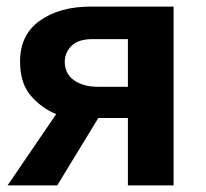

<svg xmlns="http://www.w3.org/2000/svg" viewBox="-20 -564 627 584"><path d="M177 -376Q177 -404 197.5 -424.5Q218 -445 261 -445H369V-300H279Q233 -300 205 -320Q177 -340 177 -376ZM154 0 279 -205H369V0H508V-544H257Q161 -544 101 -501Q41 -458 41 -377Q41 -310 74.5 -272Q108 -234 151 -217L3 0Z"/></svg>

Font: Noto Sans UI
Style: Bold
Weight: 700
Designer: Monotype Design Team
Foundry: Monotype Imaging Inc.
Version: Version 1.901